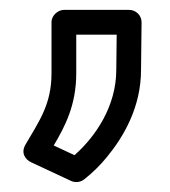

<svg xmlns="http://www.w3.org/2000/svg" viewBox="-20 -165 344 388"><path d="M130.6 148.6 88.6 129C111.6 90 134.1 47.3 134.1 -17V-95H215.8L215 -24.1C215 49.5 173.4 110.6 130.6 148.6ZM31.4 127.4C21.1 145.2 32.7 158.1 42.4 162.7L123.8 200.7C131.8 204.4 142.3 203.5 149.8 197.7C166.7 184.5 182.1 169.4 196.1 152.3C230.8 110 265 50.8 265 -23.9L266.1 -119.7C266.3 -133.9 254.6 -145 241.1 -145H109.1C98.4 -145 84.1 -135.1 84.1 -120V-17C84.1 45.9 59.1 79.8 31.4 127.4Z"/></svg>

Font: Asimov
Style: WidOu
Weight: 500
Designer: Google
Version: Version 2.000980; 2014